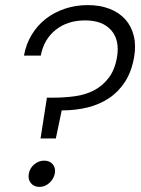

<svg xmlns="http://www.w3.org/2000/svg" viewBox="-20 -728 552 753"><path d="M74 -510Q82 -555 104.5 -592Q127 -629 160 -654.5Q193 -680 235 -694Q277 -708 324 -708Q372 -708 409.5 -693.5Q447 -679 471 -652.5Q495 -626 504.5 -588Q514 -550 506 -504Q496 -447 470.5 -407.5Q445 -368 407.5 -343Q370 -318 323 -306.5Q276 -295 222 -295L199 -185H139L164 -345H189Q232 -345 273 -350.5Q314 -356 347.5 -373Q381 -390 405.5 -421.5Q430 -453 439 -504Q450 -571 416 -609.5Q382 -648 314 -648Q245 -648 198.5 -611Q152 -574 140 -510ZM195 -47Q190 -25 173 -10Q156 5 135 5Q113 5 101 -10Q89 -25 93 -47Q97 -69 114.5 -83.5Q132 -98 153 -98Q175 -98 187 -83.5Q199 -69 195 -47Z"/></svg>

Font: SVN-Poppins Light
Style: Italic
Weight: 300
Italic angle: -10°
Designer: Ninad Kale (Devanagari), Jonny Pinhorn (Latin)
Foundry: Indian Type Foundry
Version: Version 3.002 2017; ttfautohint (v1.8.3)